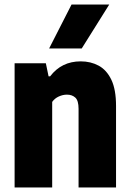

<svg xmlns="http://www.w3.org/2000/svg" viewBox="-20 -828 574 848"><path d="M44.5 0V-548.5H182.5L194.5 -491H201.5Q252 -557 336.5 -557Q380.5 -557 415.8 -538Q451 -519 471.8 -475.8Q492.5 -432.5 492.5 -360V0H327V-347.5Q327 -383.5 312.8 -396.8Q298.5 -410 275.5 -410Q258 -410 240 -402Q222 -394 210.5 -378V0ZM197 -614 296 -808H462.5L341 -614Z"/></svg>

Font: Encode Sans Condensed ExtraBold
Style: Regular
Weight: 800
Width: 3
Designer: Multiple Designers
Foundry: Impallari Type
Version: Version 3.000; ttfautohint (v1.8.3) -l 8 -r 50 -G 200 -x 14 